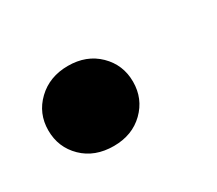

<svg xmlns="http://www.w3.org/2000/svg" viewBox="-48 -235 366 324"><g transform="rotate(-30 134.5 -73.0)"><path d="M101 5Q64 5 41 -17.5Q18 -40 18 -73Q18 -106 41.5 -128.5Q65 -151 101 -151Q137 -151 160 -128.5Q183 -106 183 -73Q183 -40 160 -17.5Q137 5 101 5Z"/></g></svg>

Font: DM Sans 10pt
Style: Bold Italic
Weight: 700
Italic angle: -10°
Version: Version 4.004;gftools[0.9.30]